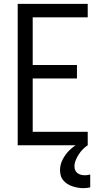

<svg xmlns="http://www.w3.org/2000/svg" viewBox="-20 -755 540 998"><path d="M72 0V-735H436V-665H150V-417H380V-347H150V-70H436V0ZM413 223Q399 223 384.5 220.5Q370 218 356.5 213.5Q343 209 331 201.5Q319 194 309.5 183Q300 172 296 158Q292 144 292 129Q292 101 305.5 74.5Q319 48 339 28Q359 8 384 -6.5Q409 -21 436 -30V0Q422 9 410 21.5Q398 34 389 48Q380 62 373.5 78Q367 94 367 111Q367 121 371 130Q375 139 383 145Q391 151 401 153.5Q411 156 421 156Q428 156 435 155Q442 154 449 152V219Q440 221 431 222Q422 223 413 223Z"/></svg>

Font: Iosevka Curly
Style: Regular
Weight: 400
Monospace: yes
Designer: Belleve Invis
Foundry: Belleve Invis
Version: Version 22.1.2; ttfautohint (v1.8.4)